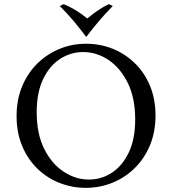

<svg xmlns="http://www.w3.org/2000/svg" viewBox="-20 -891 830 926"><path d="M395 -680Q463 -680 523 -656Q583 -632 630 -586.5Q677 -541 703.5 -477Q730 -413 730 -334Q730 -255 703.5 -191Q677 -127 630.5 -81Q584 -35 523 -10Q462 15 394 15Q327 15 266.5 -9Q206 -33 159.5 -78.5Q113 -124 86.5 -188Q60 -252 60 -331Q60 -410 86.5 -474Q113 -538 159.5 -584Q206 -630 266.5 -655Q327 -680 395 -680ZM409 -25Q469 -25 519.5 -58Q570 -91 601 -155.5Q632 -220 632 -315Q632 -419 596 -491.5Q560 -564 503 -602Q446 -640 381 -640Q321 -640 270 -607Q219 -574 188 -509.5Q157 -445 157 -350Q157 -246 193 -173.5Q229 -101 287 -63Q345 -25 409 -25ZM505 -871 524 -862Q491 -829 459 -791.5Q427 -754 397 -714H395Q365 -754 333.5 -791.5Q302 -829 268 -862L287 -871Q344 -848 401 -802Q427 -824 454 -842Q481 -860 505 -871Z"/></svg>

Font: Bona Nova
Style: Regular
Weight: 400
Designer: Mateusz Machalski
Foundry: Capitalics
Version: Version 4.001; ttfautohint (v1.8.3)